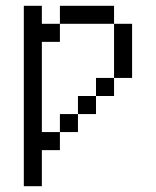

<svg xmlns="http://www.w3.org/2000/svg" viewBox="-20 -520 540 665"><path d="M62.5 -500Q62.5 -500 62.5 125H125Q125 125 125 0H187.5V-62.5H125V-375H187.5V-437.5H125V-500ZM187.5 -62.5H250V-125H187.5ZM250 -125H312.5V-187.5H250ZM312.5 -187.5H375V-250H312.5ZM375 -250H437.5V-437.5H375ZM187.5 -437.5H375V-500H187.5Z"/></svg>

Font: Unifont
Style: Regular
Weight: 500
Version: Version 15.1.04